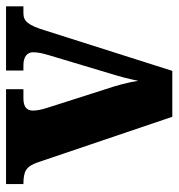

<svg xmlns="http://www.w3.org/2000/svg" viewBox="2 -578 576 619"><g transform="rotate(-90 289.5 -268.0)"><path d="M76 -434 223 0H371L501 -409C518 -465 531 -480 557 -480H579V-536H372V-480H389C419 -480 431 -466 431 -449C431 -431 427 -417 421 -396L361 -196C352 -168 344 -135 339 -110C334 -142 325 -177 311 -218L251 -406C247 -419 243 -434 243 -449C243 -469 254 -480 283 -480H312V-536H6V-480C48 -480 63 -471 76 -434Z"/></g></svg>

Font: Noto Serif Lao SemiCondensed ExtraBold
Style: Regular
Weight: 800
Width: 4
Designer: Monotype Design Team
Foundry: Monotype Imaging Inc.
Version: Version 2.003